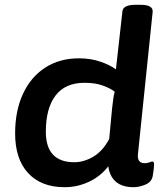

<svg xmlns="http://www.w3.org/2000/svg" viewBox="-20 -773 681 800"><path d="M249 7Q152 7 97.5 -51.5Q43 -110 43 -217Q43 -311 75.5 -381.5Q108 -452 168 -491Q228 -530 309 -530Q357 -530 397 -516.5Q437 -503 463 -484L490 -725Q492 -753 545 -753H566Q619 -753 616 -723L555 -133Q550 -93 583 -93Q594 -93 602.5 -96.5Q611 -100 614 -100Q622 -100 622 -89Q622 -86 621 -73.5Q620 -61 616 -38Q611 -14 585 -3.5Q559 7 537 7Q444 7 431 -80Q400 -39 351.5 -16Q303 7 249 7ZM290 -97Q329 -97 368.5 -120Q408 -143 435 -194L447 -321Q450 -346 452 -361.5Q454 -377 458 -391Q440 -405 408.5 -416.5Q377 -428 332 -428Q252 -428 211.5 -375Q171 -322 171 -224Q171 -97 290 -97Z"/></svg>

Font: Asap Semi Expanded Semi Expanded SemiBold
Style: Italic
Weight: 600
Width: 6
Italic angle: -6°
Designer: Pablo Cosgaya
Foundry: Omnibus-Type
Version: Version 3.001; ttfautohint (v1.8.4.7-5d5b)